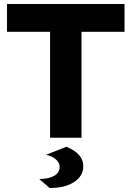

<svg xmlns="http://www.w3.org/2000/svg" viewBox="-20 -688 657 959"><path d="M312 45Q396 80 396 141Q396 191 350.5 221Q305 251 228 251L176 206Q224 206 251 190Q278 174 278 145Q278 125 259.5 108.5Q241 92 210 85ZM230 0V-529H15V-668H602V-529H387V0Z"/></svg>

Font: Atkinson Hyperlegible Pro
Style: Bold
Weight: 700
Designer: Elliott Scott, Megan Eiswerth, Linus Boman, Theodore Petrosky, Jacob Perez
Foundry: Braille Institute
Version: Version 1.5.1